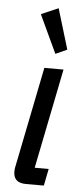

<svg xmlns="http://www.w3.org/2000/svg" viewBox="-55 -817 363 848"><g transform="rotate(5 126.0 -393.0)"><path d="M94 0Q38 0 38 -50Q38 -58 39 -65Q40 -72 42 -80L130 -518H215L126 -75H188L173 0ZM94 -753 170 -786 224 -607 173 -584Z"/></g></svg>

Font: IBM Plex Sans Cond Text
Style: Italic
Weight: 450
Width: 3
Italic angle: -11°
Designer: Mike Abbink, Paul van der Laan, Pieter van Rosmalen
Foundry: Bold Monday
Version: Version 1.3